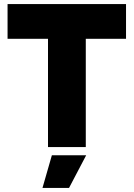

<svg xmlns="http://www.w3.org/2000/svg" viewBox="-20 -720 654 940"><path d="M215 0V-530H17V-700H597V-530H400V0ZM188 200 234 40H402L318 200Z"/></svg>

Font: Figtree Black
Style: Regular
Weight: 900
Designer: Erik Kennedy
Foundry: Erik Kennedy
Version: Version 2.001;gftools[0.9.30]